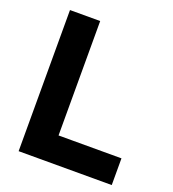

<svg xmlns="http://www.w3.org/2000/svg" viewBox="-133 -830 838 932"><g transform="rotate(20 286.0 -364.5)"><path d="M69 0V-729H225V-112L202 -138H550V0Z"/></g></svg>

Font: Mona Sans ExtraLight
Style: Bold
Weight: 700
Version: Version 2.000